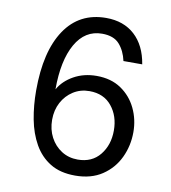

<svg xmlns="http://www.w3.org/2000/svg" viewBox="-82 -786 782 876"><g transform="rotate(10 309.0 -348.5)"><path d="M538 -535H451Q441 -581 414.5 -611Q388 -641 334 -641Q255 -641 211.5 -564.5Q168 -488 168 -354Q191 -395 237.5 -421Q284 -447 343 -447Q410 -447 456.5 -415.5Q503 -384 527.5 -333Q552 -282 552 -223Q552 -160 526 -105Q500 -50 449 -16Q398 18 324 18Q255 18 208.5 -10.5Q162 -39 134 -88.5Q106 -138 94 -201Q82 -264 82 -334Q82 -515 149 -615Q216 -715 340 -715Q421 -715 472.5 -668Q524 -621 538 -535ZM323 -373Q281 -373 248 -352Q215 -331 196 -295.5Q177 -260 177 -215Q177 -170 196 -134Q215 -98 248 -77Q281 -56 323 -56Q389 -56 426 -102Q463 -148 463 -215Q463 -282 426 -327.5Q389 -373 323 -373Z"/></g></svg>

Font: Fragment Mono SC
Style: Regular
Weight: 400
Monospace: yes
Designer: Wei Huang based on Nimbus Sans by URW Studio, based on Helvetica by Max Miedinger.
Foundry: Wei Huang
Version: Version 1.012; ttfautohint (v1.8.4.7-5d5b)